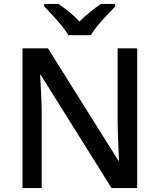

<svg xmlns="http://www.w3.org/2000/svg" viewBox="-20 -961 816 981"><path d="M681 0H550L189 -577H185Q187 -537 190 -485.5Q193 -434 193 -380V0H95V-714H225L585 -140H588Q587 -161 585.5 -193Q584 -225 583 -261.5Q582 -298 581 -330V-714H681ZM330 -781Q316 -804 294 -831Q272 -858 248 -883.5Q224 -909 206 -928V-941H278Q304 -924 332.5 -901Q361 -878 386 -851Q413 -878 441.5 -901Q470 -924 496 -941H569V-928Q551 -909 526.5 -883.5Q502 -858 479.5 -831Q457 -804 444 -781Z"/></svg>

Font: Noto Sans Sinhala UI Medium
Style: Regular
Weight: 500
Designer: Jelle Bosma - Monotype Design Team
Foundry: Monotype Imaging Inc.
Version: Version 2.006; ttfautohint (v1.8.4.7-5d5b)